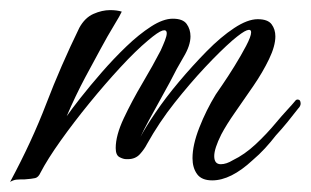

<svg xmlns="http://www.w3.org/2000/svg" viewBox="-55 -354 615 380"><path d="M-35 6Q8 -74 36.5 -148.5Q65 -223 102 -299Q113 -319 130 -326.5Q147 -334 163 -334Q176 -334 186 -331Q183 -324 170.5 -303.5Q158 -283 144 -257Q134 -239 114 -201.5Q94 -164 77 -124Q86 -137 104.5 -160.5Q123 -184 146.5 -211Q170 -238 195 -262Q220 -286 244 -301.5Q268 -317 287 -317Q307 -317 314.5 -306.5Q322 -296 322 -282Q322 -264 308.5 -241.5Q295 -219 281 -191Q273 -176 261.5 -155.5Q250 -135 239.5 -115.5Q229 -96 223 -83Q233 -102 253 -131.5Q273 -161 299.5 -192.5Q326 -224 354 -252.5Q382 -281 408.5 -298.5Q435 -316 455 -316Q475 -316 482.5 -306Q490 -296 490 -282Q490 -263 477.5 -237Q465 -211 446.5 -184Q428 -157 410.5 -132Q393 -107 383 -88Q369 -60 369 -45Q369 -29 382 -29Q393 -29 406 -37Q429 -48 451 -68.5Q473 -89 492 -112Q502 -124 513.5 -136.5Q525 -149 529 -154Q531 -157 534 -157Q540 -157 540 -149Q540 -144 535 -139Q525 -126 514 -112.5Q503 -99 491 -86Q481 -73 469.5 -60.5Q458 -48 445 -37Q402 3 365 3Q344 3 335 -9.5Q326 -22 326 -41Q326 -67 339.5 -101.5Q353 -136 372 -167Q374 -170 385 -186Q396 -202 409 -223Q422 -244 432 -263Q442 -282 442 -290Q442 -297 433.5 -294Q425 -291 405 -274Q381 -253 351 -221Q321 -189 290.5 -150.5Q260 -112 236 -69Q231 -59 222 -49Q213 -39 198 -39H195Q189 -39 181.5 -43Q174 -47 174 -61Q174 -86 190 -120Q206 -154 227 -189.5Q248 -225 263 -254Q268 -265 271.5 -274Q275 -283 275 -288Q275 -296 266.5 -293.5Q258 -291 238 -274Q214 -254 183.5 -221Q153 -188 122 -150Q91 -112 65 -75.5Q39 -39 25 -12Q21 -3 14.5 -1.5Q8 0 -6 1Q-16 1 -22 1.5Q-28 2 -35 6Z"/></svg>

Font: Birthstone
Style: Regular
Weight: 400
Designer: Robert E. Leuschke
Foundry: Robert E. Leuschke
Version: Version 1.013; ttfautohint (v1.8.3)